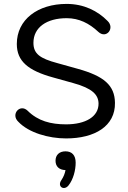

<svg xmlns="http://www.w3.org/2000/svg" viewBox="-20 -699 653 982"><path d="M318 9C465 9 570 -54 568 -173C567 -263 511 -310 378 -347L274 -376C184 -400 151 -424 151 -480C151 -559 219 -606 321 -606C384 -606 436 -580 483 -536C524 -498 569 -555 530 -592C480 -643 409 -679 321 -679C173 -679 66 -599 66 -474C66 -386 124 -338 251 -303L355 -274C453 -247 483 -214 484 -170C485 -102 417 -63 318 -63C240 -63 174 -80 121 -133C82 -170 33 -114 74 -76C127 -20 229 9 318 9ZM330 250C355 219 367 171 367 133C367 95 348 75 315 75C283 75 264 94 264 123C264 152 282 170 315 171C312 188 305 206 294 222C271 255 307 278 330 250Z"/></svg>

Font: SN Pro Book
Style: Regular
Weight: 350
Designer: Tobias Whetton
Foundry: Supernotes
Version: Version 1.003;Glyphs 3.3 (3324)